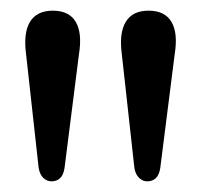

<svg xmlns="http://www.w3.org/2000/svg" viewBox="-20 -796 376 360"><path d="M256 -456Q247.5 -456 240.8 -462.5Q234 -469 232 -481L208.5 -693.5Q203 -734 215.8 -755Q228.5 -776 258.5 -776Q289 -776 301.5 -755Q314 -734 307.5 -694L280.5 -481Q278.5 -468 272.2 -462Q266 -456 256 -456ZM76.5 -456Q68 -456 61.2 -462.5Q54.5 -469 52.5 -481L29 -693.5Q23.5 -734 36.2 -755Q49 -776 79 -776Q109.5 -776 122 -755Q134.5 -734 128 -694L101 -481Q99 -468 92.8 -462Q86.5 -456 76.5 -456Z"/></svg>

Font: Fraunces 11pt
Style: Regular
Weight: 400
Version: Version 1.000;[b76b70a41]